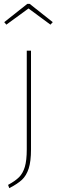

<svg xmlns="http://www.w3.org/2000/svg" viewBox="-20 -782 298 997"><path d="M141 -6Q141 56 129 93Q117 130 94 151.5Q71 173 28 195L22 178Q59 158 79 138Q99 118 109 84.5Q119 51 119 -7V-519H141ZM2 -667 122 -762H134L254 -667L242 -654L128 -738L13 -654Z"/></svg>

Font: Fira Sans Thin
Style: Regular
Weight: 100
Designer: bBox Type GmbH & Carrois Corporate GbR & Edenspiekermann AG
Foundry: bBox Type GmbH & Carrois Corporate GbR & Edenspiekermann AG
Version: Version 4.301